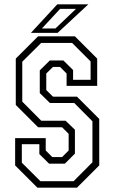

<svg xmlns="http://www.w3.org/2000/svg" viewBox="-20 -868 529 888"><path d="M153 0 50 -103V-229H191.5V-172L222 -141.5H267L297.5 -172V-249L267 -279.5H156L53 -382.5V-597L156 -700H326.5L429.5 -597V-471H288V-528L257.5 -558.5H225L194 -528V-451.5L225 -421H336L439 -318V-103L336 0ZM167 -30H320.5L407.5 -117.5V-307L323.5 -391.5H211L164 -437.5V-542.5L210.5 -588.5H273L318 -544V-499H399V-584L313.5 -669.5H170.5L83 -582.5V-398L171 -309.5H283.5L326.5 -268V-157.5L280 -111H207L162 -155.5V-201H81V-115.5ZM123 -716 245 -848H388.5L246.5 -716ZM174 -736.5H236.5L331.5 -827H258Z"/></svg>

Font: Tourney Condensed Light
Style: Regular
Weight: 300
Width: 3
Designer: Tyler Finck
Foundry: Etcetera Type Co
Version: Version 1.010; ttfautohint (v1.8.3)